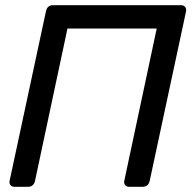

<svg xmlns="http://www.w3.org/2000/svg" viewBox="-20 -720 754 740"><path d="M36 0Q26 0 20.5 -6.5Q15 -13 17 -23L157 -676Q162 -700 184 -700H677Q688 -700 693.5 -693.5Q699 -687 697 -676L557 -23Q552 0 529 0H478Q468 0 462.5 -6.5Q457 -13 459 -23L584 -610H240L115 -23Q110 0 87 0Z"/></svg>

Font: Lubike
Style: Italic
Weight: 400
Italic angle: -12°
Foundry: Honoka55
Version: Version 1.000;July 22, 2022;FontCreator 14.0.0.2862 64-bit